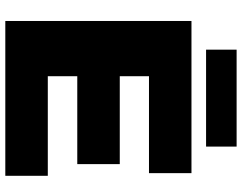

<svg xmlns="http://www.w3.org/2000/svg" viewBox="-114 -797 911 723"><g transform="rotate(90 341.5 -435.5)"><path d="M59 -701H632V-541H267V-431H598V-271H267V-160H642V0H59ZM167 -871H532V-756H167Z"/></g></svg>

Font: #9Slide03 Montserrat ExtraBold
Style: Regular
Weight: 800
Designer: Julieta Ulanovsky
Foundry: Julieta Ulanovsky
Version: Version 6.001